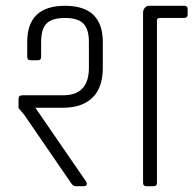

<svg xmlns="http://www.w3.org/2000/svg" viewBox="-20 -643 668 663"><path d="M474 -12V-599Q474 -609 480 -616Q486 -623 496 -623H616Q628 -623 628 -612V-593Q628 -581 616 -581H532Q522 -581 522 -572V-12Q522 0 511 0H485Q474 0 474 -12ZM280 -9Q280 0 269 0H241Q233 0 226 -10L64 -246L44 -270V-302Q44 -314 58 -314H198Q287 -314 287 -409V-498Q287 -542 268 -561.5Q249 -581 204.5 -581Q160 -581 141 -562Q122 -543 122 -498V-447Q122 -435 111 -435H86Q74 -435 74 -447V-498Q74 -623 204.5 -623Q335 -623 335 -498V-409Q335 -340 299 -305.5Q263 -271 199 -271H102L276 -18Q280 -12 280 -9Z"/></svg>

Font: Rajdhani
Style: Regular
Weight: 400
Designer: Satya Rajpurohit, Jyotish Sonowal
Foundry: Indian Type Foundry
Version: Version 1.201 February 1, 2022